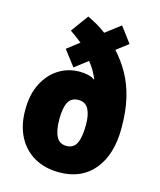

<svg xmlns="http://www.w3.org/2000/svg" viewBox="-116 -945 786 945"><g transform="rotate(15 277.0 -472.5)"><path d="M216 -861Q241 -849 265 -835.5Q289 -822 312 -804L388 -862L447 -783L387 -737Q428 -692 456.5 -640.5Q485 -589 500.5 -524Q516 -459 516 -373Q516 -238 452.5 -160.5Q389 -83 275 -83Q203 -83 149 -113.5Q95 -144 65 -201Q35 -258 35 -337Q35 -417 64 -473Q93 -529 140.5 -558.5Q188 -588 246 -588Q297 -588 322 -569L324 -571Q316 -590 304.5 -610.5Q293 -631 276 -651L210 -600L150 -679L212 -727Q182 -751 151 -772ZM276 -452Q240 -452 224.5 -423.5Q209 -395 209 -336Q209 -280 224.5 -249Q240 -218 276 -218Q313 -218 328 -249.5Q343 -281 343 -343Q343 -394 327.5 -423Q312 -452 276 -452Z"/></g></svg>

Font: Noto Sans Kannada UI Condensed Black
Style: Regular
Weight: 900
Width: 3
Designer: Jelle Bosma - Monotype Design Team
Foundry: Monotype Imaging Inc.
Version: Version 2.005; ttfautohint (v1.8.4.7-5d5b)